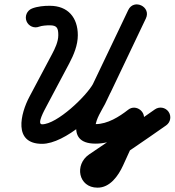

<svg xmlns="http://www.w3.org/2000/svg" viewBox="-20 -618 805 885"><path d="M160.8 -495.2C171.8 -499.6 195.3 -501.5 209.3 -501.3C209.3 -501.3 209.5 -501.3 209.6 -501.3C209.8 -501.3 209.9 -501.3 209.9 -501.3C243.1 -501.3 248.7 -487.8 248.7 -455.7C248.7 -425.7 233.5 -394.2 219.7 -368.2C185 -302.7 150.2 -237.1 115.4 -171.6C75 -95.3 38.9 45 174 45C279.4 45 441.1 -100.8 489.3 -190.8C489.3 -190.8 489.6 -191.3 489.8 -191.7C490 -192.2 490.3 -192.7 490.3 -192.7C544.3 -306.1 598.3 -419.5 652.4 -533C665.3 -560 651.4 -583.3 631.1 -592.9C610.8 -602.6 584.1 -598.8 571.2 -571.7C508.6 -440.6 446 -309.5 383.4 -178.4C383.4 -178.4 383.6 -178.8 383.8 -179.2C384 -179.6 384.2 -180.1 384.2 -180C346.7 -109 270.1 44.1 420.6 44.1C496.8 44.1 568.1 4.2 626.6 -41.6C644.6 -55.7 632.2 -79.6 612.9 -94.8C593.6 -110 567.4 -116.5 557.9 -95.7C527.1 -28 496.2 39.7 465.3 107.3C465.3 107.3 465.3 107.3 465.3 107.3C465.3 107.3 465.3 107.3 465.3 107.3C460.9 116.8 438.7 157.2 430.1 157C430.1 157 429.9 157 429.7 157C429.4 157 429.2 157 429.2 157C428.3 157 431.2 157.1 432.1 157.3C434.2 157.8 435.3 159.5 436.1 161.5C440.4 172.5 429.7 176.2 441.5 168.3C543.3 99.3 645.5 30.7 746 -40.2C766.3 -54.6 771.1 -82.6 756.8 -103C742.4 -123.3 714.4 -128.1 694 -113.8C594.1 -43.2 492.3 25.1 391 93.7C321.8 140.6 341 247 429.2 247C429.2 247 429 247 428.8 247C428.6 247 428.4 247 428.4 247C486.8 248.1 525.5 192.2 547.2 144.7C547.2 144.7 547.2 144.7 547.2 144.7C547.2 144.7 547.2 144.7 547.2 144.7C578.1 77 608.9 9.3 639.8 -58.3C649.3 -79.1 641.2 -99.7 626.1 -111.6C611.1 -123.4 589.1 -126.5 571.1 -112.4C529.4 -79.7 475.5 -45.9 420.6 -45.9C403.9 -45.9 419.7 -34.4 419.8 -35.9C422.9 -70.6 447.5 -107.2 463.8 -138C463.8 -138 464 -138.4 464.2 -138.8C464.4 -139.2 464.6 -139.6 464.6 -139.6C527.2 -270.7 589.8 -401.8 652.4 -532.9C665.3 -560 651.4 -583.2 631.1 -592.9C610.8 -602.6 584 -598.8 571.1 -571.7C517.1 -458.3 463.1 -344.8 409 -231.4C409 -231.4 409.3 -231.9 409.5 -232.3C409.7 -232.8 410 -233.3 410 -233.3C378.7 -174.9 242.4 -45 174 -45C148.5 -45 183.7 -108.3 194.9 -129.4C229.7 -194.9 264.5 -260.5 299.3 -326C320.3 -365.7 338.7 -410.1 338.7 -455.7C338.7 -536.8 293.4 -591.3 209.9 -591.3C209.9 -591.3 210.1 -591.3 210.2 -591.3C210.3 -591.3 210.5 -591.3 210.5 -591.3C184.4 -591.7 151.8 -588.5 127.3 -578.7C104.2 -569.4 93.1 -543.2 102.3 -520.2C111.6 -497.1 137.8 -485.9 160.8 -495.2Z"/></svg>

Font: FRB American Cursive Guidelines Arrows Black
Style: Bold Italic
Weight: 900
Italic angle: -25°
Version: Version 2.0;Modular Font Editor K font №1